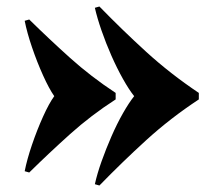

<svg xmlns="http://www.w3.org/2000/svg" viewBox="-20 -555 654 591"><path d="M286 -535Q356 -463 430 -395.5Q504 -328 592 -269V-249Q504 -191 430 -123.5Q356 -56 286 16L272 12Q279 -20 292.5 -58Q306 -96 323 -135Q340 -174 358.5 -206.5Q377 -239 393 -259Q377 -279 358.5 -312Q340 -345 323 -383.5Q306 -422 292.5 -461Q279 -500 272 -531ZM70 -495Q131 -435 195.5 -377Q260 -319 336 -269V-249Q260 -200 195.5 -142Q131 -84 70 -24L56 -28Q63 -64 78.5 -109.5Q94 -155 112.5 -196Q131 -237 147 -259Q131 -282 112.5 -323Q94 -364 78.5 -409.5Q63 -455 56 -491Z"/></svg>

Font: Playfair Display Black
Style: Regular
Weight: 900
Designer: Claus Eggers Sørensen
Foundry: Claus Eggers Sørensen
Version: Version 1.203